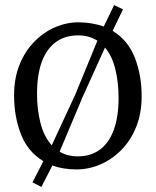

<svg xmlns="http://www.w3.org/2000/svg" viewBox="-20 -657 614 757"><path d="M143 80 108 62 151 -21.5Q89.5 -58.5 62.5 -128Q35.5 -197.5 35.5 -280.5Q35.5 -349 57.2 -402.5Q79 -456 115.8 -493.2Q152.5 -530.5 198.2 -550Q244 -569.5 292 -569Q320 -568.5 344 -564.2Q368 -560 389 -552.5L430 -637L465 -620L424 -535.5Q485 -498 511.8 -429Q538.5 -360 538.5 -278Q538.5 -210 516.8 -156.2Q495 -102.5 458 -65.2Q421 -28 375.2 -8.5Q329.5 11 282 11Q254.5 11 230.8 7Q207 3 186.5 -4.5ZM184 -84 276.5 -283.5 364 -496.5Q348.5 -506.5 329.5 -512Q310.5 -517.5 288 -517.5Q237 -517.5 200.8 -491.5Q164.5 -465.5 145.2 -414.2Q126 -363 126 -286.5Q126 -224.5 139.8 -171.2Q153.5 -118 184 -84ZM287 -40.5Q337 -40.5 373 -66.5Q409 -92.5 428.2 -144Q447.5 -195.5 447.5 -271.5Q447.5 -331 435 -383.2Q422.5 -435.5 394 -469.5L305.5 -274L215 -59Q230 -50 248 -45.2Q266 -40.5 287 -40.5Z"/></svg>

Font: Merriweather 20pt Light
Style: Regular
Weight: 300
Version: Version 2.100